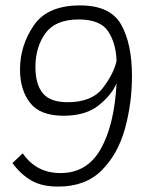

<svg xmlns="http://www.w3.org/2000/svg" viewBox="-20 -550 565 710"><path d="M54 -293Q54 -381 104.5 -455.5Q155 -530 276 -530Q388 -530 428 -459Q468 -388 468 -269Q468 -168 442 -74Q416 20 356 80Q296 140 195 140Q134 140 95 117Q56 94 26 53L64 17Q114 90 204 90Q302 90 352.5 1Q403 -88 411 -242Q393 -199 345 -160.5Q297 -122 215 -122Q128 -122 91 -170Q54 -218 54 -293ZM111 -302Q111 -238 138.5 -205Q166 -172 230 -172Q320 -172 360.5 -225Q401 -278 411 -325Q409 -390 380 -434Q351 -478 271 -478Q185 -478 148 -427Q111 -376 111 -302Z"/></svg>

Font: Zilla Slab Light
Style: Italic
Weight: 300
Italic angle: -6°
Designer: Typotheque.com
Foundry: Typotheque type foundry
Version: Version 1.1; 2017; ttfautohint (v1.6)